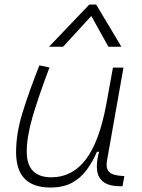

<svg xmlns="http://www.w3.org/2000/svg" viewBox="-20 -815 626 845"><path d="M201.7 10.3Q50.8 10.3 50.8 -145Q50.8 -227.1 78.6 -317.6Q106.4 -408.2 153.3 -527.3L197.8 -518.1Q148.9 -388.7 123.3 -300.8Q97.7 -212.9 97.7 -147.5Q97.7 -34.7 206.5 -34.7Q297.4 -34.7 357.4 -112.8Q417.5 -190.9 448.2 -358.4L477.1 -517.6H523.4L450.7 -106.9Q449.2 -97.7 449.2 -89.8Q449.2 -69.3 460.4 -58.1Q475.6 -43 518.6 -40.5L527.3 -40L519 4.9H513.7Q460.9 4.9 435.8 -13.9Q410.6 -32.7 407.2 -66.9Q406.2 -74.2 406.2 -82Q406.2 -110.8 416 -147H406.7Q387.7 -103 361.6 -67.4Q335.4 -31.7 296.9 -10.7Q258.3 10.3 201.7 10.3ZM403.3 -794.9 514.2 -609.4H457L381.8 -744.6L257.8 -609.4H195.8L373 -794.9Z"/></svg>

Font: CaskaydiaCove NF ExtraLight
Style: Italic
Weight: 200
Italic angle: -10°
Designer: Aaron Bell
Foundry: Saja Typeworks
Version: Version 2111.001; VTT 6.35;Nerd Fonts 3.2.1